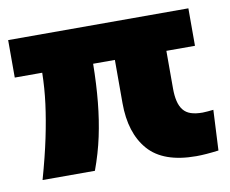

<svg xmlns="http://www.w3.org/2000/svg" viewBox="-62 -572 793 661"><g transform="rotate(-10 334.5 -242.0)"><path d="M574 11Q459 11 407 -48.5Q355 -108 355 -213V-364H279Q278 -292 272 -230.5Q266 -169 254 -113Q242 -57 221 0H38Q60 -78 73 -140Q86 -202 93 -256Q100 -310 101 -364H5V-495H635V-364H535V-232Q535 -207 539.5 -188Q544 -169 554 -156.5Q564 -144 580.5 -138.5Q597 -133 621 -133Q629 -133 639 -134Q649 -135 659 -136L652 5Q629 8 609.5 9.5Q590 11 574 11Z"/></g></svg>

Font: Nunito Sans 11pt Black
Style: Regular
Weight: 900
Version: Version 3.101;gftools[0.9.27]